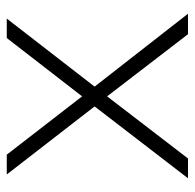

<svg xmlns="http://www.w3.org/2000/svg" viewBox="-24 -538 562 553"><g transform="rotate(-90 256.5 -261.0)"><path d="M435 0 256 -233 77 0H20L227 -269L31 -522H88L256 -305L424 -522H480L284 -269L494 0Z"/></g></svg>

Font: Hilab Light
Style: Regular
Weight: 300
Designer: Cristianderson Lima
Foundry: Cristianderson
Version: Version 1.0